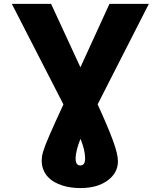

<svg xmlns="http://www.w3.org/2000/svg" viewBox="-20 -747 823 983"><path d="M40.5 -727.3H241.5L391.7 -402.3L540.5 -727.3H742.2L479.8 -212.7Q531.2 -100.9 557.5 -29.7Q583.8 41.5 583.8 78.5Q583.8 138.1 531.2 176.8Q478.3 215.9 391.3 215.9Q369 215.9 345.5 212.9Q322.1 209.9 300.1 202.9Q278.1 196 258.7 185Q239.3 174 224.8 158.2Q210.2 142.4 201.9 121.4Q193.5 100.5 193.5 73.9Q193.5 64.3 195.1 53.6Q196.7 43 201.2 28.2Q205.6 13.5 213.4 -6.7Q221.2 -27 233.7 -55.6Q246.1 -84.2 263.5 -122.7Q280.9 -161.2 304.7 -212.4ZM391.3 100.1Q415.8 100.1 415.8 64.6Q415.8 21.3 392 -36.2Q380.3 -7.5 373.8 18.6Q367.2 44.7 367.2 65.3Q367.2 100.1 391.3 100.1Z"/></svg>

Font: Inter P Extra Bold
Style: Regular
Weight: 800
Designer: Rasmus Andersson
Foundry: rsms
Version: Version 3.018;git-588b23468